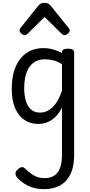

<svg xmlns="http://www.w3.org/2000/svg" viewBox="-20 -859 638 1357"><path d="M290 478Q225 478 175.5 452.5Q126 427 98 392Q89 379 89.5 365Q90 351 109 335Q127 321 138 322Q149 323 162 337Q194 368 225 384Q256 400 294 400Q334 400 361.5 383.5Q389 367 403.5 330.5Q418 294 418 234V-98Q395 -54 367.5 -29Q340 -4 310.5 6.5Q281 17 251 17Q195 17 153 -11Q111 -39 87 -94Q63 -149 63 -232Q63 -284 72.5 -328.5Q82 -373 101 -408.5Q120 -444 147 -468.5Q174 -493 209 -506Q244 -519 287 -519Q320 -519 353.5 -510Q387 -501 418 -485V-489Q418 -502 428 -508.5Q438 -515 460 -515Q482 -515 493 -508.5Q504 -502 504 -489V238Q504 318 478 371.5Q452 425 404.5 451.5Q357 478 290 478ZM263 -63Q294 -63 322.5 -79Q351 -95 375.5 -129.5Q400 -164 418 -219V-405Q387 -425 357 -432.5Q327 -440 297 -440Q270 -440 247.5 -432Q225 -424 207 -407.5Q189 -391 176.5 -366.5Q164 -342 157.5 -309.5Q151 -277 151 -235Q151 -184 163 -145Q175 -106 200 -84.5Q225 -63 263 -63ZM153 -610Q143 -610 130.5 -622Q118 -634 118 -644Q118 -647 119 -650Q120 -653 124 -660L251 -819Q257 -826 266.5 -832.5Q276 -839 295 -839Q314 -839 323 -832.5Q332 -826 338 -819L466 -660Q471 -653 472 -650Q473 -647 473 -644Q473 -634 460 -622Q447 -610 438 -610Q431 -610 425 -613.5Q419 -617 413 -623L295 -739L178 -623Q171 -617 165 -613.5Q159 -610 153 -610Z"/></svg>

Font: Playwrite IT Trad
Style: Regular
Weight: 400
Designer: Veronika Burian, José Scaglione
Foundry: TypeTogether
Version: Version 1.002